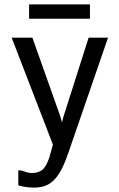

<svg xmlns="http://www.w3.org/2000/svg" viewBox="-20 -697 540 871"><path d="M388 -612H112V-677H388ZM63 144V76H75Q89 81 101.5 84.5Q114 88 123 88Q152 88 170 75Q188 62 203 20L220 -41L33 -526H127L254 -168L261 -142L268 -168L382 -526H470L293 -12Q278 33 262.5 64.5Q247 96 228.5 116Q210 136 187.5 145Q165 154 136 154Q119 154 101.5 152Q84 150 63 144Z"/></svg>

Font: D2Coding
Style: Regular
Weight: 400
Monospace: yes
Designer: Yong-Rak Park; Jeong-Hwan Yoon; Sang-Min Lee;
Foundry: NHN Corporation
Version: Version 1.3.2; Build 20180524